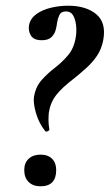

<svg xmlns="http://www.w3.org/2000/svg" viewBox="-20 -645 385 673"><path d="M138 -186Q116 -214 106 -249Q96 -284 99 -305Q105 -341 126 -364.5Q147 -388 172.5 -407.5Q198 -427 219 -452Q240 -477 246 -517Q249 -538 246.5 -558Q244 -578 236 -591.5Q228 -605 211 -605Q194 -605 188 -592Q182 -579 180 -565Q179 -554 175 -539.5Q171 -525 160 -514.5Q149 -504 126 -504Q98 -504 88 -521Q78 -538 82 -558Q87 -581 108 -596Q129 -611 159 -618Q189 -625 219 -625Q281 -625 317 -595.5Q353 -566 342 -505Q336 -473 320 -449.5Q304 -426 283.5 -407.5Q263 -389 242 -372Q196 -337 176 -310.5Q156 -284 151 -249Q150 -237 150 -222.5Q150 -208 153 -192Q154 -188 147 -185Q140 -182 138 -186ZM122 8Q96 8 80.5 -7Q65 -22 65 -49Q65 -74 80.5 -88.5Q96 -103 122 -103Q148 -103 162.5 -88.5Q177 -74 177 -49Q177 8 122 8Z"/></svg>

Font: Cormorant Light
Style: Italic
Weight: 300
Italic angle: -10°
Designer: Christian Thalmann (Catharsis Fonts)
Foundry: Catharsis Fonts
Version: Version 4.000